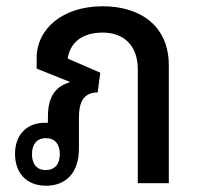

<svg xmlns="http://www.w3.org/2000/svg" viewBox="-20 -585 635 613"><path d="M127 8C191 8 232 -34 232 -110V-211C232 -257 246 -290 292 -290L300 -353L196 -398C204 -449 242 -481 308 -481C372 -481 420 -443 420 -363V0H519V-376C519 -505 425 -565 308 -565C180 -565 97 -493 97 -400V-366L202 -324V-322C153 -308 133 -270 133 -213V-193C130 -193 126 -193 123 -193C65 -193 28 -154 28 -94C28 -32 65 8 127 8ZM126 -42C98 -42 82 -61 82 -93C82 -124 98 -144 126 -144C155 -144 171 -125 171 -93C171 -61 155 -42 126 -42Z"/></svg>

Font: Noto Sans Thai Looped SemiCondensed Medium
Style: Regular
Weight: 500
Width: 4
Designer: Sasikarn Vongin, Ben Mitchell
Foundry: The Fontpad Ltd
Version: Version 1.001